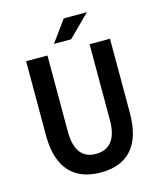

<svg xmlns="http://www.w3.org/2000/svg" viewBox="-122 -908 843 1008"><g transform="rotate(-15 299.5 -404.0)"><path d="M72 -250C72 -71 158 12 301 12C445 12 528 -71 528 -250V-654H417V-241C417 -134 372 -89 301 -89C231 -89 188 -134 188 -241V-654H72ZM447 -820H321L237 -704H330Z"/></g></svg>

Font: Source Code Pro Semibold
Style: Regular
Weight: 600
Monospace: yes
Designer: Paul D. Hunt
Foundry: Adobe Systems Incorporated
Version: Version 1.017;PS 1.000;hotconv 1.0.70;makeotf.lib2.5.5900